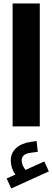

<svg xmlns="http://www.w3.org/2000/svg" viewBox="-20 -715 296 1086"><path d="M205.1 0V-695.3H51.3V0ZM43.5 351.1 256.3 254.4 230.5 198.2 124.5 246.1Q113.8 233.4 108.2 219.2Q102.5 205.1 102.5 192.9Q102.5 175.3 114 164.1Q125.5 152.8 155.3 148.9L193.8 143.6L187 82.5L155.3 87.4Q100.6 95.2 70.8 122.8Q41 150.4 41 192.9Q41 235.8 66.9 272.5L17.6 294.4Z"/></svg>

Font: Estedad-VF-FD Black
Style: Regular
Weight: 900
Designer: Amin Abedi
Version: Version 4.000